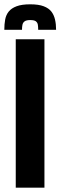

<svg xmlns="http://www.w3.org/2000/svg" viewBox="-44 -870 280 890"><path d="M29 0V-688H162V0ZM96 -850Q135 -850 158.5 -841Q182 -832 194 -816.5Q206 -801 211 -779.5Q216 -758 216 -732H133Q133 -745 131.5 -755Q130 -765 122.5 -771Q115 -777 96 -777Q78 -777 70 -771Q62 -765 60 -755Q58 -745 58 -732H-24Q-24 -758 -20 -779.5Q-16 -801 -3.5 -816.5Q9 -832 33 -841Q57 -850 96 -850Z"/></svg>

Font: Saira UltraCondensed Black
Style: Regular
Weight: 900
Width: 1
Designer: Hector Gatti with collaboration of the Omnibus-Type team
Foundry: Omnibus-Type
Version: Version 1.101